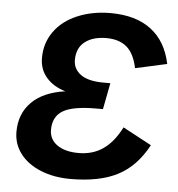

<svg xmlns="http://www.w3.org/2000/svg" viewBox="-51 -746 746 805"><g transform="rotate(5 321.5 -344.0)"><path d="M274.9 9.8Q204.1 9.8 148.4 -13.2Q92.8 -36.1 62.5 -76.4Q32.2 -116.7 32.2 -167.5Q32.2 -244.1 81.1 -293Q129.9 -341.8 221.7 -354.5Q170.4 -369.6 141.1 -403.6Q111.8 -437.5 111.8 -485.8Q111.8 -547.9 146.2 -596.4Q180.7 -645 243.2 -671.4Q305.7 -697.8 382.3 -697.8Q488.8 -697.8 553.2 -648.9Q617.7 -600.1 637.2 -505.9L504.4 -476.6Q491.2 -538.6 459.2 -565.2Q427.2 -591.8 374 -591.8Q316.9 -591.8 283.4 -565.4Q250 -539.1 250 -488.8Q250 -451.2 281.7 -428Q313.5 -404.8 377.9 -404.8H406.7L385.3 -293.9H356.4Q259.3 -293.9 217.5 -269.3Q175.8 -244.6 175.8 -189Q175.8 -148.4 209 -125Q242.2 -101.6 299.3 -101.6Q358.9 -101.6 402.6 -132.1Q446.3 -162.6 478 -225.1L598.6 -160.6Q549.8 -69.3 473.1 -29.8Q396.5 9.8 274.9 9.8Z"/></g></svg>

Font: Liberation Sans
Style: Bold Italic
Weight: 700
Italic angle: -12°
Designer: Steve Matteson
Foundry: Ascender Corporation
Version: Version 2.1.5